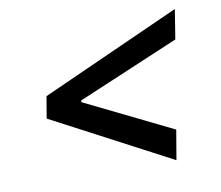

<svg xmlns="http://www.w3.org/2000/svg" viewBox="-65 -632 795 691"><g transform="rotate(-10 333.0 -286.5)"><path d="M92.3 -246.4 105.8 -326 615.1 -554.7 597.7 -446.4 226.2 -289.1 225.5 -283 544.7 -126.4 526.3 -17.8Z"/></g></svg>

Font: Inter P Medium
Style: Italic
Weight: 500
Italic angle: 9.39999°
Designer: Rasmus Andersson
Foundry: rsms
Version: Version 3.018;git-588b23468